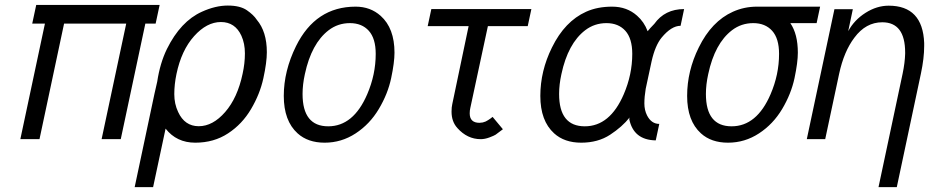

<svg xmlns="http://www.w3.org/2000/svg" viewBox="-20 -561 3746 774"><path d="M161.1 -465.8H109.9L126 -541H623.5L607.4 -465.8H565.9L466.8 0H389.6L488.8 -465.8H238.3L139.2 0H62Z M958 -263.7Q967.3 -305.7 967.3 -345.7Q967.3 -385.7 953.1 -417Q927.7 -472.2 870.6 -472.2Q813.5 -472.2 762.5 -415.3Q711.4 -358.4 691.4 -262.7Q682.6 -220.7 682.6 -181.4Q682.6 -142.1 698.2 -109.4Q724.6 -52.2 781.2 -52.2Q837.9 -52.2 887.7 -109.4Q937.5 -166.5 958 -263.7ZM647.5 -42.5 597.2 193.4H522.9L602.5 -182.1L613.8 -231.9Q625 -306.2 652.8 -363.3Q708 -475.1 793.9 -513.7Q848.6 -538.6 898.2 -538.6Q947.8 -538.6 975.1 -519.8Q1002.4 -501 1015.1 -481.4Q1055.7 -433.6 1055.7 -350.6Q1055.7 -309.6 1041.7 -245.6Q1027.8 -181.6 991.9 -121.1Q956.1 -60.5 899.4 -23.4Q842.3 14.2 767.1 14.2Q691.9 14.2 647.5 -42.5Z M1413.6 -534.2Q1473.1 -534.2 1514.6 -497.1Q1570.3 -447.3 1570.3 -348.6Q1570.3 -309.6 1556.9 -246.1Q1543.5 -182.6 1507.1 -121.6Q1470.7 -60.5 1413.6 -23.2Q1356.4 14.2 1288.8 14.2Q1221.2 14.2 1179.7 -23.4Q1124 -73.7 1124 -174.3Q1124 -274.9 1173.3 -375Q1252 -534.2 1413.6 -534.2ZM1199.7 -182.1Q1199.7 -51.8 1303.2 -51.8Q1404.8 -51.8 1460.4 -181.2Q1494.6 -260.7 1494.6 -343.8Q1494.6 -405.8 1466.8 -436.8Q1439 -467.8 1390.6 -467.8Q1342.3 -467.8 1304.7 -439Q1235.4 -385.7 1209 -262.2Q1199.7 -220.2 1199.7 -182.1Z M1718.8 -524.4H2122.1L2107.4 -455.6H1946.8L1876 -126Q1873.5 -115.7 1873.5 -104Q1873.5 -65.9 1913.1 -65.9L1926.3 -67.4L1938 -71.3L1948.2 -77.1L1957 -83L1965.8 -89.8L2007.3 -40Q1983.9 -22 1978 -18.1Q1972.2 -14.2 1953.4 -7.1Q1934.6 0 1918 0Q1863.8 0 1823.7 -44.9Q1800.3 -70.8 1800.3 -110.8Q1800.3 -128.9 1803.2 -141.1L1869.1 -455.6H1704.1Z M2233.9 -182.1Q2233.9 -51.8 2337.4 -51.8Q2439 -51.8 2494.6 -181.2Q2528.8 -260.7 2528.8 -343.8Q2528.8 -405.8 2501 -436.8Q2473.1 -467.8 2424.8 -467.8Q2376.5 -467.8 2338.9 -439Q2269.5 -385.7 2243.2 -262.2Q2233.9 -220.2 2233.9 -182.1ZM2623.5 4.9Q2533.7 3.4 2516.6 -81.1L2518.1 -87.4Q2488.3 -49.8 2439.5 -17.8Q2390.6 14.2 2323 14.2Q2255.4 14.2 2213.9 -23.4Q2158.2 -73.7 2158.2 -174.3Q2158.2 -274.9 2205.1 -369.6Q2256.8 -475.1 2342.8 -513.7Q2388.2 -534.2 2447.8 -534.2Q2507.3 -534.2 2548.3 -497.6Q2576.7 -472.7 2590.8 -435.1Q2598.1 -444.8 2617.7 -464.8Q2660.2 -524.4 2737.8 -524.4L2723.6 -457Q2686.5 -457 2647 -409.2Q2621.1 -377.4 2606.9 -314.5L2583 -203.1Q2577.6 -170.9 2577.6 -144Q2577.6 -117.2 2588.4 -95.7Q2606 -61.5 2637.7 -61.5Z M2825.7 -182.1Q2825.7 -51.8 2929.2 -51.8Q3030.8 -51.8 3086.4 -181.2Q3120.6 -260.7 3120.6 -343.8Q3120.6 -405.8 3092.8 -436.8Q3064.9 -467.8 3016.6 -467.8Q2968.3 -467.8 2930.7 -439Q2861.3 -385.7 2835 -262.2Q2825.7 -220.2 2825.7 -182.1ZM3166 -467.8Q3196.3 -423.8 3196.3 -348.6Q3196.3 -309.6 3182.9 -246.1Q3169.4 -182.6 3133.1 -121.6Q3096.7 -60.5 3039.6 -23.2Q2982.4 14.2 2914.8 14.2Q2847.2 14.2 2805.7 -23.4Q2750 -73.7 2750 -174.3Q2750 -274.9 2796.9 -369.6Q2848.6 -475.1 2934.6 -513.7Q2980 -534.2 3031.7 -534.2H3286.1L3272 -467.8Z M3628.9 -349.1Q3628.9 -471.2 3536.6 -471.2Q3470.2 -471.2 3424.3 -409.2Q3382.3 -354 3362.8 -263.7L3306.6 0H3232.4L3343.8 -523.9H3418L3399.4 -435.5Q3423.8 -480.5 3469.2 -509.3Q3514.6 -538.1 3562.5 -538.1Q3699.7 -538.1 3705.6 -387.7V-375.5Q3705.6 -326.2 3692.4 -264.2L3595.2 193.4H3521.5L3618.7 -264.2Q3627.9 -308.1 3628.9 -344.7Z"/></svg>

Font: Tuffy
Style: Italic
Weight: 400
Italic angle: -12°
Designer: Thatcher Ulrich, Karoly Barta and Michael Everson
Version: Version 001.271